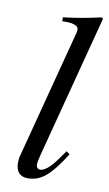

<svg xmlns="http://www.w3.org/2000/svg" viewBox="-81 -725 442 778"><g transform="rotate(10 139.5 -336.0)"><path d="M279 -678 273 -683C214 -670 177 -663 118 -656V-640H136C168 -640 185 -630 185 -618C185 -615 185 -609 182 -599L45 -75C42 -65 41 -53 41 -45C41 -8 58 11 90 11C144 11 181 -19 241 -114L227 -124L202 -89C173 -48 150 -32 135 -32C125 -32 118 -38 118 -50C118 -58 121 -75 126 -93Z"/></g></svg>

Font: STIXGeneral
Style: Italic
Weight: 400
Italic angle: -16.33°
Designer: MicroPress Inc., with final additions and corrections provided by Coen Hoffman, Elsevier (retired)
Version: Version 1.1.0